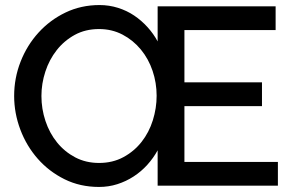

<svg xmlns="http://www.w3.org/2000/svg" viewBox="-20 -735 1156 760"><path d="M1080 -94V0H604V-140Q587 -109 563 -82.5Q539 -56 509 -36.5Q479 -17 444.5 -6Q410 5 372 5Q297 5 235.5 -25.5Q174 -56 129.5 -106.5Q85 -157 60.5 -222Q36 -287 36 -355Q36 -426 61.5 -491Q87 -556 132.5 -606Q178 -656 239.5 -685.5Q301 -715 374 -715Q412 -715 447 -704Q482 -693 511 -673.5Q540 -654 564 -627.5Q588 -601 604 -571V-710H1071V-616H710V-409H1017V-315H710V-94ZM372 -90Q426 -90 468.5 -113Q511 -136 540.5 -173.5Q570 -211 585 -259Q600 -307 600 -356Q600 -407 584 -454.5Q568 -502 537.5 -539Q507 -576 465 -598Q423 -620 372 -620Q318 -620 276 -597Q234 -574 204.5 -536.5Q175 -499 159.5 -451.5Q144 -404 144 -355Q144 -304 160 -256Q176 -208 206 -171Q236 -134 278 -112Q320 -90 372 -90Z"/></svg>

Font: Rising Sun Medium
Style: Regular
Weight: 500
Designer: Matt McInerney, Pablo Impallari, Rodrigo Fuenzalida (Raleway font), Stephen Hutchings (Greek), Cristiano Sobral (main ch
Foundry: The Rising Sun Project Authors
Version: Version 4.327; ttfautohint (v1.8.4.7-5d5b-dirty)